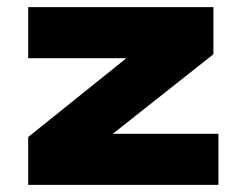

<svg xmlns="http://www.w3.org/2000/svg" viewBox="-20 -518 666 538"><path d="M59 0V-134L394 -403L391 -355H59V-498H578V-366L239 -98L242 -143H592V0Z"/></svg>

Font: Nunito Sans 10pt Expanded Black
Style: Regular
Weight: 900
Width: 7
Designer: Vernon Adams
Foundry: Vernon Adams
Version: Version 3.101;gftools[0.9.27]